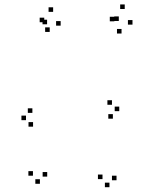

<svg xmlns="http://www.w3.org/2000/svg" viewBox="-20 -784 660 842"><path d="M491 6.5V-13.5H471V6.5ZM561 -676V-696H541V-676ZM527 -744.5V-764.5H507V-744.5ZM481.5 -690.5V-710.5H461.5V-690.5ZM513 -637V-657H493V-637ZM501 -692V-712H481V-692ZM429.5 1.5V-18.5H409.5V1.5ZM460 37V17H440V37ZM187 -9.5V-29.5H167V-9.5ZM246 -671.5V-691.5H226V-671.5ZM213 -732V-752H193V-732ZM174 -686.5V-706.5H154V-686.5ZM198 -644V-664H178V-644ZM186.5 -677.5V-697.5H166.5V-677.5ZM124.5 -13.5V-33.5H104.5V-13.5ZM155 22V2H135V22ZM475 -263.5V-283.5H455V-263.5ZM503 -296.5V-316.5H483V-296.5ZM471 -324.5V-344.5H451V-324.5ZM122 -289V-309H102V-289ZM94 -257V-277H74V-257ZM125 -228.5V-248.5H105V-228.5Z"/></svg>

Font: Monaspace Radon Dots Var
Style: Regular
Weight: 400
Designer: Riley Cran and the Lettermatic Team
Version: Version 1.100 (Monaspace Radon Dots)